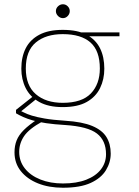

<svg xmlns="http://www.w3.org/2000/svg" viewBox="-20 -648 650 900"><path d="M275 232Q209 232 158 211.5Q107 191 77.5 154Q48 117 48 66Q48 35 58 10Q68 -15 91.5 -38.5Q115 -62 156 -89L178 -78Q116 -44 93 -10Q70 24 70 64Q70 108 96.5 141.5Q123 175 169.5 193.5Q216 212 275 212Q339 212 384 194.5Q429 177 453 146Q477 115 477 75Q477 11 434.5 -22Q392 -55 285 -62Q234 -65 197 -70.5Q160 -76 134 -83.5Q108 -91 89 -99.5Q70 -108 55 -117V-133L137 -198L159 -191L70 -119L64 -133Q78 -128 92.5 -120.5Q107 -113 129.5 -106Q152 -99 189 -92.5Q226 -86 286 -82Q366 -77 412.5 -57.5Q459 -38 479 -5.5Q499 27 499 72Q499 113 476.5 150Q454 187 405 209.5Q356 232 275 232ZM274 -146Q207 -146 164 -170Q121 -194 100.5 -235Q80 -276 80 -326Q80 -381 100.5 -421.5Q121 -462 164 -485Q207 -508 274 -508Q344 -508 386.5 -485Q429 -462 449 -421.5Q469 -381 469 -326Q469 -276 449 -235Q429 -194 386.5 -170Q344 -146 274 -146ZM274 -166Q364 -166 406 -210Q448 -254 448 -327Q448 -410 404 -449Q360 -488 274 -488Q195 -488 148 -449Q101 -410 101 -327Q101 -247 148 -206.5Q195 -166 274 -166ZM369 -478 360 -496H540V-478ZM275 -563Q262 -563 252 -573Q242 -583 242 -596Q242 -609 252 -618.5Q262 -628 275 -628Q288 -628 297.5 -618.5Q307 -609 307 -596Q307 -583 297.5 -573Q288 -563 275 -563Z"/></svg>

Font: DM Sans 24pt Thin
Style: Regular
Weight: 250
Designer: Colophon Foundry, Jonny Pinhorn
Foundry: Colophon Foundry
Version: Version 4.004;gftools[0.9.30]